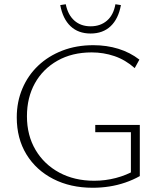

<svg xmlns="http://www.w3.org/2000/svg" viewBox="-20 -878 760 905"><path d="M417 7Q312 7 231 -34.5Q150 -76 104.5 -150.5Q59 -225 59 -325Q59 -398 85.5 -460.5Q112 -523 160 -568.5Q208 -614 274 -639.5Q340 -665 420 -665Q483 -665 538 -648Q593 -631 637 -597L615 -557Q571 -596 519.5 -613.5Q468 -631 412 -631Q320 -631 251 -592Q182 -553 144.5 -485.5Q107 -418 107 -330Q107 -240 147.5 -171.5Q188 -103 259.5 -64.5Q331 -26 424 -26Q476 -26 526 -39Q576 -52 619 -77L597 -48V-255H429V-289H639V-48Q607 -30 570.5 -17.5Q534 -5 495.5 1Q457 7 417 7ZM407 -720Q349 -720 312.5 -754.5Q276 -789 264 -854L290 -858Q300 -808 330.5 -781Q361 -754 407 -754Q453 -754 484 -780.5Q515 -807 524 -858L550 -854Q538 -789 501.5 -754.5Q465 -720 407 -720Z"/></svg>

Font: Ysabeau SC ExtraLight
Style: Regular
Weight: 250
Designer: Christian Thalmann (Catharsis Fonts)
Version: Version 2.001;gftools[0.9.30]; featfreeze: smcp